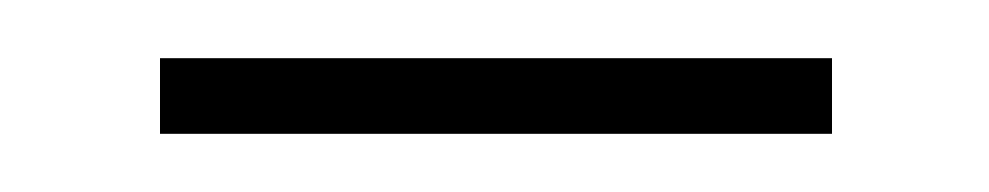

<svg xmlns="http://www.w3.org/2000/svg" viewBox="-20 -305 340 66"><path d="M35 -259V-285H266V-259Z"/></svg>

Font: Noto Sans Thai SemCond Thin
Style: Regular
Weight: 100
Width: 4
Designer: Monotype Design Team
Foundry: Monotype Imaging Inc.
Version: Version 2.002; ttfautohint (v1.8.4.7-5d5b)